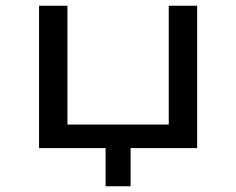

<svg xmlns="http://www.w3.org/2000/svg" viewBox="-20 -516 823 669"><path d="M348 133V0H116V-496H215V-82H568V-496H667V0H435V133Z"/></svg>

Font: Nunito Sans 7pt Expanded
Style: Regular
Weight: 400
Width: 7
Designer: Vernon Adams
Foundry: Vernon Adams
Version: Version 3.101;gftools[0.9.27]